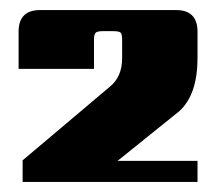

<svg xmlns="http://www.w3.org/2000/svg" viewBox="-20 -642 438 382"><path d="M167 -563V-505H17V-579Q17 -622 60 -622H330Q373 -622 373 -579V-527Q373 -454 337 -421L214 -322H373V-280H25V-323L198 -469Q223 -489 223 -526V-563Q223 -574 220 -577Q217 -580 206 -580H184Q174 -580 170.5 -577Q167 -574 167 -563Z"/></svg>

Font: Sarpanch Black
Style: Regular
Weight: 900
Designer: Manushi Parikh (Devanagari and Latin), Jyotish Sonowal (Devanagari)
Foundry: Indian Type Foundry
Version: Version 2.004;PS 1.0;hotconv 1.0.78;makeotf.lib2.5.61930; tt